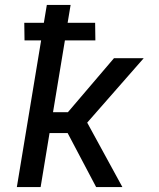

<svg xmlns="http://www.w3.org/2000/svg" viewBox="-20 -755 640 775"><path d="M368 0 253 -218H180L144 0H48L146 -592H79L78 -663H157L169 -735H265L253 -663H364L365 -592H242L194 -302H254L440 -520H560L332 -260L474 0Z"/></svg>

Font: Iosevka Md Ex Obl
Style: Regular
Weight: 500
Width: 7
Italic angle: -9°
Monospace: yes
Designer: Belleve Invis
Foundry: Belleve Invis
Version: Version 32.5.0; ttfautohint (v1.8.4)